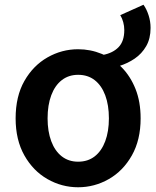

<svg xmlns="http://www.w3.org/2000/svg" viewBox="-20 -777 660 811"><path d="M483 -498 415 -545Q457 -553 481 -578Q505 -603 505 -650Q505 -667 500.5 -683.5Q496 -700 488 -713L586 -757Q599 -739 607.5 -713Q616 -687 616 -659Q616 -614 597.5 -582Q579 -550 549 -529.5Q519 -509 483 -498ZM310 14Q241 14 180.5 -20.5Q120 -55 83 -120.5Q46 -186 46 -277Q46 -370 83 -435Q120 -500 180.5 -534.5Q241 -569 310 -569Q362 -569 409.5 -549.5Q457 -530 494 -492.5Q531 -455 552.5 -401Q574 -347 574 -277Q574 -186 537 -120.5Q500 -55 439.5 -20.5Q379 14 310 14ZM310 -94Q351 -94 380 -116.5Q409 -139 424.5 -180.5Q440 -222 440 -277Q440 -333 424.5 -374.5Q409 -416 380 -438.5Q351 -461 310 -461Q270 -461 241 -438.5Q212 -416 196.5 -374.5Q181 -333 181 -277Q181 -222 196.5 -180.5Q212 -139 241 -116.5Q270 -94 310 -94Z"/></svg>

Font: Noto Sans KR SemiBold
Style: Regular
Weight: 600
Designer: Ryoko NISHIZUKA  (kana, bopomofo & ideographs); Paul D. Hunt (Latin, Greek & Cyrillic); Sandoll Communications , Soo-you
Foundry: Adobe
Version: Version 2.004-H2;hotconv 1.0.118;makeotfexe 2.5.65603